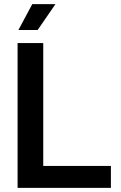

<svg xmlns="http://www.w3.org/2000/svg" viewBox="-20 -908 585 928"><path d="M65 0H516V-106H189V-700H65ZM69 -763H162L248 -888H136Z"/></svg>

Font: Vanilla Cream
Style: Bold
Weight: 700
Designer: Jeremy Tribby, Jinavaṁso
Foundry: Tribby Type
Version: Version 1.422;Glyphs 3.1.2 (3151)